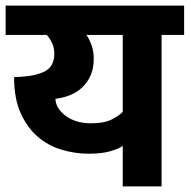

<svg xmlns="http://www.w3.org/2000/svg" viewBox="-30 -662 674 682"><path d="M544 -538V0H406V-144Q397 -136 366 -126Q335 -116 285 -116Q237 -116 189.5 -130Q142 -144 104.5 -176Q67 -208 43.5 -260Q20 -312 20 -388L40 -389Q99 -392 131 -409.5Q163 -427 163 -472Q163 -492 155 -509Q147 -526 136 -538H-10V-642H624V-538ZM406 -265V-538H277Q287 -524 295 -502Q303 -480 303 -454Q303 -419 291.5 -393.5Q280 -368 261 -350.5Q242 -333 217.5 -323.5Q193 -314 167 -311Q167 -296 175.5 -281Q184 -266 200 -253Q216 -240 239.5 -232Q263 -224 293 -224Q341 -224 368.5 -238.5Q396 -253 406 -265Z"/></svg>

Font: Ek Mukta ExtraBold
Style: Regular
Weight: 800
Designer: Girish Dalvi and Yashodeep Gholap
Foundry: Ek Type
Version: Version 2.538;PS 1.002;hotconv 16.6.51;makeotf.lib2.5.65220;